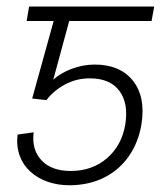

<svg xmlns="http://www.w3.org/2000/svg" viewBox="-20 -548 486 577"><path d="M119.6 -247.1 76.7 -252 153.3 -528.3H443.4L435.5 -484.9H188L140.1 -308.6Q162.1 -328.6 195.3 -341.1Q228.5 -353.5 262.7 -354Q339.8 -354.5 378.9 -306.2Q418 -257.8 405.3 -175.8Q396.5 -121.1 367.7 -79.3Q338.9 -37.6 293.5 -14.6Q248 8.3 189.5 8.8Q153.8 8.8 123.5 -1.7Q93.3 -12.2 71.3 -32.2Q49.3 -52.2 39.1 -80.3Q28.8 -108.4 32.7 -143.6L81.1 -150.4Q74.7 -97.7 105 -65.9Q135.3 -34.2 191.9 -34.2Q257.3 -34.2 301.5 -72.5Q345.7 -110.8 356.4 -173.3Q366.7 -236.8 339.1 -274.4Q311.5 -312 252 -312.5Q210.4 -313 175.5 -294.2Q140.6 -275.4 119.6 -247.1ZM197.3 -528.3 189.9 -484.9H60.1L67.4 -528.3Z"/></svg>

Font: Inter 16pt ExtraLight
Style: Italic
Weight: 250
Italic angle: -9.3988°
Version: Version 4.001;git-66647c0bb